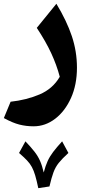

<svg xmlns="http://www.w3.org/2000/svg" viewBox="-20 -376 468 999"><path d="M237.3 594.2 179.2 603Q170.9 563 163.3 537.4Q155.8 511.7 146 493.4Q136.2 475.1 120.4 458.5Q104.5 441.9 79.1 419.9L112.3 359.4Q141.6 390.1 159.4 413.1Q177.2 436 188.2 460.7Q199.2 485.4 207.5 521.5Q216.8 486.3 227.8 462.2Q238.8 438 256.6 414.6Q274.4 391.1 303.2 359.4L335.9 419.9Q303.2 449.7 285.6 471.7Q268.1 493.7 258.1 521Q248 548.3 237.3 594.2ZM380.4 -23.9Q380.4 64.9 349.4 133.8Q318.4 202.6 267.1 241.9Q215.8 281.2 154.8 281.2Q116.2 281.2 80.8 272.2Q45.4 263.2 0 238.3L35.2 153.3Q116.7 144.5 185.5 115.5Q254.4 86.4 291 23.4Q274.9 -37.6 246.6 -98.9Q218.3 -160.2 171.4 -231L273.4 -356.4Q327.1 -267.6 353.8 -188Q380.4 -108.4 380.4 -23.9Z"/></svg>

Font: Pinar-FD SemiBold
Style: Regular
Weight: 600
Designer: Amin Abedi
Version: Version 2.000